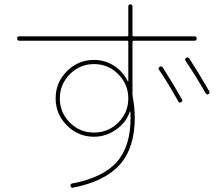

<svg xmlns="http://www.w3.org/2000/svg" viewBox="-20 -830 1040 898"><path d="M726.6 -517.6Q735.4 -522.5 741.2 -514.6Q787.1 -443.4 831.1 -365.2Q835.9 -357.4 827.1 -352.1Q818.4 -346.7 813.5 -356.4Q765.6 -442.4 723.6 -503.9Q718.8 -512.7 726.6 -517.6ZM850.6 -559.6Q859.4 -564.5 865.2 -556.6Q909.2 -489.3 958 -404.3Q962.9 -395.5 955.1 -390.1Q947.3 -384.8 941.4 -394.5Q903.3 -462.9 847.7 -545.9Q842.8 -554.7 850.6 -559.6ZM306.6 -256.8Q353.5 -210 419.9 -210Q486.3 -210 533.2 -256.8Q580.1 -303.7 580.1 -369.6Q580.1 -435.5 533.2 -482.9Q486.3 -530.3 419.9 -530.3Q353.5 -530.3 306.6 -482.9Q259.8 -435.5 259.8 -369.6Q259.8 -303.7 306.6 -256.8ZM70.3 -639.6Q60.5 -639.6 60.1 -649.9Q59.6 -660.2 70.3 -660.2H575.2Q580.1 -660.2 580.1 -665V-799.8Q580.1 -809.6 589.8 -809.6Q599.6 -809.6 599.6 -799.8V-665Q599.6 -660.2 605.5 -660.2H889.6Q899.4 -660.2 899.9 -649.9Q900.4 -639.6 889.6 -639.6H605.5Q600.6 -639.6 599.6 -634.8V-388.7Q599.6 -381.8 600.6 -377.9Q609.4 -334 610.4 -280.3Q610.4 -138.7 540.5 -60.1Q470.7 18.6 321.3 47.9Q312.5 49.8 310.1 40Q307.6 30.3 317.4 28.3Q460.9 1 525.9 -71.8Q590.8 -144.5 590.8 -280.3Q590.8 -285.2 590.3 -293.9Q589.8 -302.7 589.8 -306.6Q589.8 -308.6 588.9 -308.6Q586.9 -308.6 586.9 -307.6Q570.3 -256.8 522.5 -223.6Q474.6 -190.4 419.9 -190.4Q345.7 -190.4 293 -243.2Q240.2 -295.9 240.2 -370.1Q240.2 -444.3 293 -497.1Q345.7 -549.8 419.9 -549.8Q470.7 -549.8 513.2 -522.5Q555.7 -495.1 577.1 -450.2Q577.1 -449.2 579.1 -449.2Q580.1 -449.2 580.1 -450.2V-634.8Q580.1 -639.6 575.2 -639.6Z"/></svg>

Font: Rounded-X Mgen+ 1m thin
Style: Regular
Weight: 100
Designer: [Source Han Sans]
Ryoko NISHIZUKA  (kana & ideographs); Paul D. Hunt (Latin, Greek & Cyrillic); Wenlong ZHANG  (bopomofo
Version: Version 1.059.20150602